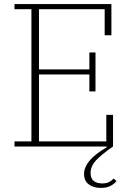

<svg xmlns="http://www.w3.org/2000/svg" viewBox="-20 -718 634 941"><path d="M474 203Q439 203 415.5 186Q392 169 392 134Q392 103 417.5 71Q443 39 504 3L502 0H51V-25H134V-673H51V-698H526V-545H493V-673H171V-378H418V-461H448V-270H418V-353H171V-25H501V-155H534V0Q475 41 449.5 69Q424 97 424 130Q424 157 439.5 169Q455 181 480 181Q503 181 516 173.5Q529 166 537 157L551 169Q541 183 522 193Q503 203 474 203Z"/></svg>

Font: IBM Plex Serif ExtLt
Style: Regular
Weight: 200
Designer: Mike Abbink, Paul van der Laan, Pieter van Rosmalen
Foundry: Bold Monday
Version: Version 3.001